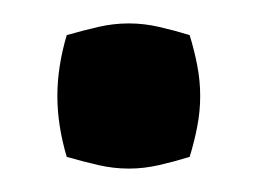

<svg xmlns="http://www.w3.org/2000/svg" viewBox="-20 -411 219 164"><path d="M90 -391Q103 -391 116 -388Q129 -385 142 -381Q146 -368 148.5 -355Q151 -342 151 -329Q151 -316 148.5 -303Q146 -290 142 -277Q129 -273 116 -270Q103 -267 90 -267Q77 -267 64 -270Q51 -273 37 -277Q29 -304 29 -329Q29 -354 37 -381Q51 -385 64 -388Q77 -391 90 -391Z"/></svg>

Font: Alkalami
Style: Regular
Weight: 400
Designer: Becca Hirsbrunner Spalinger
Foundry: SIL International
Version: Version 2.000